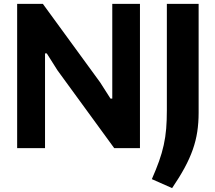

<svg xmlns="http://www.w3.org/2000/svg" viewBox="-20 -760 1105 985"><path d="M759 159Q781 109 796 67Q811 25 820 -16Q829 -57 832.5 -99.5Q836 -142 836 -194V-740H999V-181Q999 -130 992 -84Q985 -38 969 7.5Q953 53 927 101Q901 149 863 205ZM68 -740H200L494 -337L547 -254H556V-740H698V0H566L275 -399L220 -486H211V0H68Z"/></svg>

Font: Encode Sans Narrow
Style: Bold
Weight: 700
Designer: Pablo Impallari, Andres Torresi
Foundry: Pablo Impallari, Andres Torresi
Version: Version 1.000; ttfautohint (v1.00) -l 8 -r 50 -G 200 -x 14 -